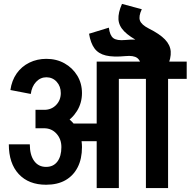

<svg xmlns="http://www.w3.org/2000/svg" viewBox="-20 -959 972 979"><path d="M732 -645Q749 -681 741 -702.5Q733 -724 696 -743L738 -814Q794 -786 821 -758Q848 -730 850.5 -696.5Q853 -663 833 -618ZM696 -743Q641 -771 613.5 -799Q586 -827 584 -860.5Q582 -894 602 -939L703 -912Q686 -876 693.5 -854.5Q701 -833 738 -814ZM703 -610Q698 -650 679.5 -663.5Q661 -677 620 -673L618 -755Q680 -761 717.5 -752Q755 -743 775 -716Q795 -689 803 -641ZM620 -673Q558 -667 520 -676Q482 -685 462 -712Q442 -739 434 -787L535 -818Q540 -778 558 -764.5Q576 -751 618 -755ZM290 -484Q290 -519 269 -542Q248 -565 216 -565V-659Q268 -659 309 -636Q350 -613 374 -573.5Q398 -534 398 -484ZM137 -480 33 -500Q40 -549 65 -584.5Q90 -620 129.5 -639.5Q169 -659 217 -659V-565Q186 -565 164 -541.5Q142 -518 137 -480ZM328 -239V-329H549V-239ZM293 -209Q293 -250 268 -277.5Q243 -305 205 -305V-396Q260 -396 303.5 -371.5Q347 -347 372.5 -305Q398 -263 398 -209ZM215 -17Q126 -17 75.5 -71.5Q25 -126 25 -223H132Q132 -169 154 -138.5Q176 -108 215 -108ZM215 -17V-108Q252 -108 272.5 -135Q293 -162 293 -209H398Q398 -149 376 -106Q354 -63 313.5 -40Q273 -17 215 -17ZM161 -305V-399H207V-305ZM206 -305V-399Q242 -399 266 -423.5Q290 -448 290 -485H398Q398 -434 372.5 -393Q347 -352 304 -328.5Q261 -305 206 -305ZM473 0V-645H586V0ZM504 -557V-645H680V-557ZM724 0V-633H837V0ZM630 -557V-645H932V-557Z"/></svg>

Font: Akshar Light Medium
Style: Regular
Weight: 500
Version: Version 1.100